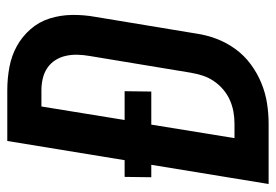

<svg xmlns="http://www.w3.org/2000/svg" viewBox="-138 -638 775 540"><g transform="rotate(-90 250.0 -367.5)"><path d="M3 0 57 -330H22L23 -405H70L124 -735H267Q300 -735 332 -729Q364 -723 391 -708Q418 -693 438.5 -669.5Q459 -646 468.5 -616Q478 -586 478.5 -553Q479 -520 473 -487L426 -203Q422 -175 411.5 -147Q401 -119 383 -94Q365 -69 340 -50.5Q315 -32 287 -20.5Q259 -9 230 -4.5Q201 0 173 0ZM132 -96H173Q190 -96 206.5 -99Q223 -102 239 -109Q255 -116 269 -128Q283 -140 293 -155Q303 -170 308 -186Q313 -202 316 -219L363 -503Q366 -520 366.5 -537Q367 -554 363.5 -570Q360 -586 351.5 -599.5Q343 -613 330 -622Q317 -631 300.5 -635Q284 -639 267 -639H221L183 -405H264L263 -330H170Z"/></g></svg>

Font: Iosevka Term Curly Oblique
Style: Bold
Weight: 700
Italic angle: -9°
Designer: Belleve Invis
Foundry: Belleve Invis
Version: Version 32.3.0